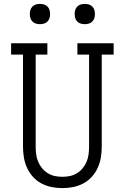

<svg xmlns="http://www.w3.org/2000/svg" viewBox="-20 -957 640 985"><path d="M300 8Q272 8 244.5 2.5Q217 -3 192.5 -16Q168 -29 149 -50Q130 -71 118.5 -96.5Q107 -122 102.5 -149.5Q98 -177 98 -205V-677H37V-735H223V-677H163V-205Q163 -185 165.5 -165.5Q168 -146 175.5 -128Q183 -110 195.5 -94.5Q208 -79 225 -68.5Q242 -58 261 -54Q280 -50 300 -50Q320 -50 339 -54Q358 -58 375 -68.5Q392 -79 404.5 -94.5Q417 -110 424.5 -128Q432 -146 434.5 -165.5Q437 -185 437 -205V-677H377V-735H563V-677H502V-205Q502 -177 497.5 -149.5Q493 -122 481.5 -96.5Q470 -71 451 -50Q432 -29 407.5 -16Q383 -3 355.5 2.5Q328 8 300 8ZM415 -833Q404 -833 394 -836Q384 -839 376.5 -846.5Q369 -854 366 -864Q363 -874 363 -885Q363 -896 366 -906Q369 -916 376.5 -923.5Q384 -931 394 -934Q404 -937 415 -937Q426 -937 436 -934Q446 -931 453.5 -923.5Q461 -916 464 -906Q467 -896 467 -885Q467 -874 464 -864Q461 -854 453.5 -846.5Q446 -839 436 -836Q426 -833 415 -833ZM185 -833Q174 -833 164 -836Q154 -839 146.5 -846.5Q139 -854 136 -864Q133 -874 133 -885Q133 -896 136 -906Q139 -916 146.5 -923.5Q154 -931 164 -934Q174 -937 185 -937Q196 -937 206 -934Q216 -931 223.5 -923.5Q231 -916 234 -906Q237 -896 237 -885Q237 -874 234 -864Q231 -854 223.5 -846.5Q216 -839 206 -836Q196 -833 185 -833Z"/></svg>

Font: Iosevka Etoile Light
Style: Regular
Weight: 300
Designer: Belleve Invis
Foundry: Belleve Invis
Version: Version 25.0.1; ttfautohint (v1.8.4)